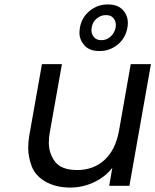

<svg xmlns="http://www.w3.org/2000/svg" viewBox="-20 -837 700 865"><path d="M554 -712Q545 -664 509.5 -635.5Q474 -607 428 -607Q383 -607 360.5 -632.5Q338 -658 338 -689Q338 -700 340 -712Q348 -759 384 -788Q420 -817 465 -817Q511 -817 533.5 -792Q556 -767 556 -734Q556 -723 554 -712ZM501 -713Q502 -719 502 -725Q502 -742 491 -755.5Q480 -769 457 -769Q434 -769 415.5 -753.5Q397 -738 393 -713Q392 -706 392 -700Q392 -684 403 -670Q414 -656 437 -656Q460 -656 478 -672Q496 -688 501 -713ZM660 -548 563 0H472L486 -81Q453 -39 402.5 -15.5Q352 8 296 8Q232 8 185.5 -18.5Q139 -45 123 -87.5Q107 -130 107 -171Q107 -197 112 -227L169 -548H259L204 -239Q200 -215 200 -195Q200 -145 228.5 -108Q257 -71 328 -71Q401 -71 450.5 -116Q500 -161 516 -247L569 -548Z"/></svg>

Font: Fz Poppins
Style: Italic
Weight: 400
Italic angle: -10°
Designer: Ninad Kale (Devanagari), Jonny Pinhorn (Latin)
Foundry: Indian Type Foundry
Version: Vit hóa bi Vntype.Com & FontZin.Com